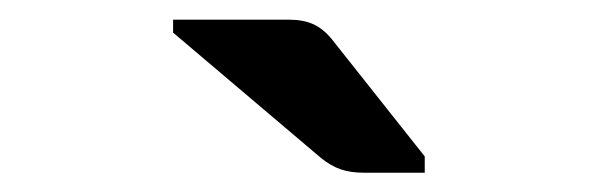

<svg xmlns="http://www.w3.org/2000/svg" viewBox="-20 -815 614 196"><path d="M307.6 -653.8 156.7 -781.7V-794.9H275.4Q289.6 -794.9 299.8 -790.3Q310.1 -785.6 318.8 -774.9L413.6 -655.3V-638.7H351.1Q337.9 -638.7 327.9 -642.1Q317.9 -645.5 307.6 -653.8Z"/></svg>

Font: Lycee Sans SemiBold
Style: Regular
Weight: 600
Designer: Justin Alvin
Foundry: Alkove Design
Version: Version 1.030